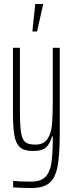

<svg xmlns="http://www.w3.org/2000/svg" viewBox="-20 -750 368 964"><path d="M46 191V158Q78 162 135 162Q183 162 206.5 139.5Q230 117 237.5 71.5Q245 26 245 -60V-65H241Q232 -31 213 -11.5Q194 8 144 8Q101 8 80 -11Q59 -30 52 -71Q45 -112 45 -190V-510H80V-195Q80 -118 86 -83Q92 -48 107.5 -36Q123 -24 158 -24Q199 -24 218 -52Q237 -80 241 -123.5Q245 -167 245 -246V-510H280V-79Q280 28 269 85.5Q258 143 228 168.5Q198 194 138 194Q95 194 46 191ZM143 -592V-597L157 -730H196V-725L166 -592Z"/></svg>

Font: Saira Ultra Condensed Thin
Style: Regular
Weight: 100
Width: 1
Designer: Hector Gatti with collaboration of the Omnibus-Type team
Foundry: Omnibus-Type
Version: Version 1.001; ttfautohint (v1.8)